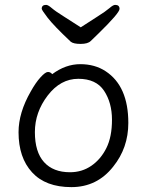

<svg xmlns="http://www.w3.org/2000/svg" viewBox="-20 -749 602 787"><path d="M267 -43Q316 -43 354.5 -69.5Q393 -96 416 -142Q439 -188 439 -258Q439 -328 406.5 -377Q374 -426 301 -426Q228 -426 175.5 -357.5Q123 -289 123 -207.5Q123 -126 160.5 -84.5Q198 -43 267 -43ZM194 -445Q249 -486 309 -486Q369 -486 413 -457Q506 -396 506 -245Q506 -143 444 -66Q378 18 272.5 18Q167 18 111.5 -42.5Q56 -103 56 -207Q56 -287 106 -374Q126 -410 146 -432Q166 -454 176.5 -454Q187 -454 194 -445ZM311 -637Q346 -660 380 -681.5Q414 -703 429 -716Q444 -729 452 -729Q470 -729 470 -712.5Q470 -696 384 -612Q364 -593 352 -581Q340 -569 310.5 -569Q281 -569 270 -578Q200 -644 175.5 -676Q151 -708 151 -713Q151 -729 169 -729Q177 -729 192 -716Q207 -703 241.5 -681.5Q276 -660 311 -637Z"/></svg>

Font: ToneOZ-Pinyin-WenKai-Regular
Style: Regular
Weight: 400
Designer: Fontworks Inc.
Foundry: ToneOZ
Version: Version 0.240331